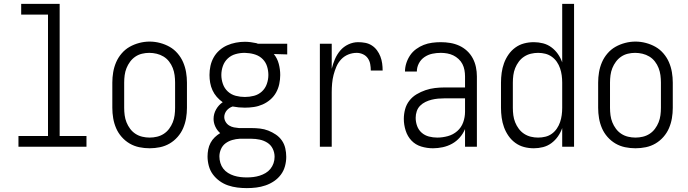

<svg xmlns="http://www.w3.org/2000/svg" viewBox="-20 -755 3540 988"><path d="M75 0V-55H227V-680H89V-735H287V-55H425V0Z M750 8Q723 8 696.5 2.5Q670 -3 647 -16.5Q624 -30 606 -50.5Q588 -71 577.5 -95.5Q567 -120 562.5 -146.5Q558 -173 558 -200V-330Q558 -357 562.5 -383.5Q567 -410 577.5 -434.5Q588 -459 606 -480Q624 -501 647 -514Q670 -527 696.5 -534Q723 -541 750 -541Q777 -541 803.5 -534Q830 -527 853 -514Q876 -501 894 -480Q912 -459 922.5 -434.5Q933 -410 937.5 -383.5Q942 -357 942 -330V-200Q942 -173 937.5 -146.5Q933 -120 922.5 -95.5Q912 -71 894 -50.5Q876 -30 853 -16.5Q830 -3 803.5 2.5Q777 8 750 8ZM750 -47Q769 -47 788 -51.5Q807 -56 823 -66.5Q839 -77 850.5 -92.5Q862 -108 869 -125.5Q876 -143 878.5 -162Q881 -181 881 -200V-330Q881 -349 878.5 -368Q876 -387 869 -405Q862 -423 850 -438.5Q838 -454 821.5 -464Q805 -474 786 -478.5Q767 -483 748 -483Q729 -483 710.5 -478.5Q692 -474 676.5 -463.5Q661 -453 649.5 -437.5Q638 -422 631 -404.5Q624 -387 621.5 -368Q619 -349 619 -330V-200Q619 -181 621.5 -162Q624 -143 631 -125.5Q638 -108 649.5 -92.5Q661 -77 677 -66.5Q693 -56 712 -51.5Q731 -47 750 -47Z M1250 213Q1226 213 1201.5 210Q1177 207 1153.5 199Q1130 191 1110 176.5Q1090 162 1075.5 142.5Q1061 123 1054.5 98.5Q1048 74 1048 50Q1048 32 1051.5 14Q1055 -4 1063.5 -20Q1072 -36 1085 -48.5Q1098 -61 1113 -70Q1097 -84 1088 -103.5Q1079 -123 1079 -143Q1079 -169 1092 -192Q1105 -215 1126 -229Q1109 -241 1095.5 -256.5Q1082 -272 1073.5 -290.5Q1065 -309 1061.5 -329Q1058 -349 1058 -369Q1058 -393 1063 -416Q1068 -439 1079.5 -459.5Q1091 -480 1109 -496Q1127 -512 1148.5 -521.5Q1170 -531 1193.5 -535.5Q1217 -540 1240 -540Q1255 -540 1270 -538Q1285 -536 1299 -533L1307 -530H1458V-475L1389 -477Q1407 -455 1414.5 -426.5Q1422 -398 1422 -369Q1422 -346 1417 -322.5Q1412 -299 1400.5 -278.5Q1389 -258 1371 -242.5Q1353 -227 1331.5 -217.5Q1310 -208 1287 -204.5Q1264 -201 1240 -201Q1224 -201 1208.5 -202.5Q1193 -204 1177 -207Q1168 -204 1160.5 -199Q1153 -194 1147 -187Q1141 -180 1137.5 -171Q1134 -162 1134 -153Q1134 -140 1141 -128Q1148 -116 1159.5 -109Q1171 -102 1184 -99.5Q1197 -97 1210 -96Q1211 -96 1212.5 -96Q1214 -96 1216 -96Q1218 -96 1221 -96Q1224 -96 1226 -96H1274Q1296 -96 1318 -93.5Q1340 -91 1360.5 -83Q1381 -75 1399.5 -62.5Q1418 -50 1430.5 -32Q1443 -14 1448 8Q1453 30 1453 52Q1453 76 1446.5 100Q1440 124 1425.5 143.5Q1411 163 1390.5 177Q1370 191 1346.5 199Q1323 207 1299 210Q1275 213 1250 213ZM1240 -256Q1264 -256 1287 -262Q1310 -268 1327.5 -284Q1345 -300 1353 -323Q1361 -346 1361 -369Q1361 -391 1354.5 -412.5Q1348 -434 1332.5 -450Q1317 -466 1295.5 -473.5Q1274 -481 1252 -482L1240 -483Q1240 -483 1239.5 -483Q1239 -483 1238 -483Q1215 -483 1192 -476.5Q1169 -470 1152 -454Q1135 -438 1127 -415.5Q1119 -393 1119 -369Q1119 -346 1127 -323Q1135 -300 1152.5 -284Q1170 -268 1193 -262Q1216 -256 1240 -256ZM1250 158Q1267 158 1283.5 156Q1300 154 1316 149Q1332 144 1346.5 135.5Q1361 127 1371.5 114Q1382 101 1387.5 85Q1393 69 1393 52Q1393 30 1383.5 10.5Q1374 -9 1356 -20.5Q1338 -32 1316.5 -36.5Q1295 -41 1274 -41H1226Q1223 -41 1220 -41Q1217 -41 1213 -41Q1194 -40 1175 -34.5Q1156 -29 1140.5 -17.5Q1125 -6 1117 12.5Q1109 31 1109 50Q1109 67 1114 83.5Q1119 100 1129 113Q1139 126 1153.5 135Q1168 144 1184 149Q1200 154 1216.5 156Q1233 158 1250 158Z M1626 0V-530H1687V-401Q1693 -426 1703.5 -450.5Q1714 -475 1731 -495Q1748 -515 1772.5 -526.5Q1797 -538 1823 -538Q1842 -538 1860 -534.5Q1878 -531 1893.5 -521Q1909 -511 1920 -496Q1931 -481 1937.5 -464Q1944 -447 1946.5 -429Q1949 -411 1949 -392H1888Q1888 -409 1885 -425.5Q1882 -442 1872.5 -455.5Q1863 -469 1847.5 -476Q1832 -483 1816 -483Q1793 -483 1772 -474.5Q1751 -466 1735.5 -449.5Q1720 -433 1711 -412Q1702 -391 1696.5 -369.5Q1691 -348 1689 -325.5Q1687 -303 1687 -281V0Z M2208 8Q2177 8 2147.5 -1Q2118 -10 2097.5 -31.5Q2077 -53 2067.5 -83Q2058 -113 2058 -143Q2058 -168 2064.5 -192.5Q2071 -217 2086.5 -237Q2102 -257 2124 -270Q2146 -283 2169.5 -291Q2193 -299 2218 -302Q2243 -305 2268 -305H2373V-362Q2373 -378 2370 -394.5Q2367 -411 2359.5 -425.5Q2352 -440 2339.5 -451.5Q2327 -463 2312.5 -470Q2298 -477 2281.5 -480Q2265 -483 2248 -483Q2226 -483 2204.5 -478.5Q2183 -474 2164.5 -461.5Q2146 -449 2135.5 -429Q2125 -409 2125 -387H2064Q2064 -409 2071 -430.5Q2078 -452 2090.5 -470.5Q2103 -489 2121.5 -502.5Q2140 -516 2160.5 -524Q2181 -532 2203.5 -535Q2226 -538 2248 -538Q2273 -538 2297 -534Q2321 -530 2343 -520Q2365 -510 2383 -493.5Q2401 -477 2412.5 -455.5Q2424 -434 2429 -410Q2434 -386 2434 -362V0H2373V-91Q2363 -67 2346 -47.5Q2329 -28 2306.5 -15.5Q2284 -3 2258.5 2.5Q2233 8 2208 8ZM2230 -47Q2257 -47 2284.5 -54.5Q2312 -62 2333 -80.5Q2354 -99 2363.5 -125.5Q2373 -152 2373 -180V-249H2268Q2251 -249 2234.5 -247.5Q2218 -246 2201.5 -242Q2185 -238 2169.5 -230.5Q2154 -223 2142 -211Q2130 -199 2124.5 -182.5Q2119 -166 2119 -149Q2119 -127 2126.5 -106.5Q2134 -86 2150 -72Q2166 -58 2187 -52.5Q2208 -47 2230 -47Z M2727 8Q2701 8 2676.5 1.5Q2652 -5 2631.5 -20Q2611 -35 2596.5 -56Q2582 -77 2573.5 -100.5Q2565 -124 2561.5 -149.5Q2558 -175 2558 -200V-330Q2558 -355 2561.5 -380.5Q2565 -406 2573.5 -429.5Q2582 -453 2596.5 -474Q2611 -495 2631.5 -510Q2652 -525 2676.5 -531.5Q2701 -538 2727 -538Q2751 -538 2774.5 -532Q2798 -526 2817.5 -511.5Q2837 -497 2851 -477Q2865 -457 2873 -434V-735H2934V0H2873V-96Q2865 -73 2851 -53Q2837 -33 2817.5 -18.5Q2798 -4 2774.5 2Q2751 8 2727 8ZM2749 -47Q2749 -47 2749 -47Q2749 -47 2749 -47Q2768 -47 2786.5 -51.5Q2805 -56 2820 -67Q2835 -78 2845.5 -93.5Q2856 -109 2862 -126.5Q2868 -144 2870.5 -162.5Q2873 -181 2873 -200V-330Q2873 -349 2870.5 -367.5Q2868 -386 2862 -403.5Q2856 -421 2845.5 -436.5Q2835 -452 2819.5 -463Q2804 -474 2786 -478.5Q2768 -483 2749 -483Q2730 -483 2711.5 -478.5Q2693 -474 2677 -463.5Q2661 -453 2649.5 -437.5Q2638 -422 2631 -404.5Q2624 -387 2621.5 -368Q2619 -349 2619 -330V-200Q2619 -181 2621.5 -162Q2624 -143 2631 -125.5Q2638 -108 2649.5 -92.5Q2661 -77 2677 -66.5Q2693 -56 2711.5 -51.5Q2730 -47 2749 -47Z M3250 8Q3223 8 3196.5 2.5Q3170 -3 3147 -16.5Q3124 -30 3106 -50.5Q3088 -71 3077.5 -95.5Q3067 -120 3062.5 -146.5Q3058 -173 3058 -200V-330Q3058 -357 3062.5 -383.5Q3067 -410 3077.5 -434.5Q3088 -459 3106 -480Q3124 -501 3147 -514Q3170 -527 3196.5 -534Q3223 -541 3250 -541Q3277 -541 3303.5 -534Q3330 -527 3353 -514Q3376 -501 3394 -480Q3412 -459 3422.5 -434.5Q3433 -410 3437.5 -383.5Q3442 -357 3442 -330V-200Q3442 -173 3437.5 -146.5Q3433 -120 3422.5 -95.5Q3412 -71 3394 -50.5Q3376 -30 3353 -16.5Q3330 -3 3303.5 2.5Q3277 8 3250 8ZM3250 -47Q3269 -47 3288 -51.5Q3307 -56 3323 -66.5Q3339 -77 3350.5 -92.5Q3362 -108 3369 -125.5Q3376 -143 3378.5 -162Q3381 -181 3381 -200V-330Q3381 -349 3378.5 -368Q3376 -387 3369 -405Q3362 -423 3350 -438.5Q3338 -454 3321.5 -464Q3305 -474 3286 -478.5Q3267 -483 3248 -483Q3229 -483 3210.5 -478.5Q3192 -474 3176.5 -463.5Q3161 -453 3149.5 -437.5Q3138 -422 3131 -404.5Q3124 -387 3121.5 -368Q3119 -349 3119 -330V-200Q3119 -181 3121.5 -162Q3124 -143 3131 -125.5Q3138 -108 3149.5 -92.5Q3161 -77 3177 -66.5Q3193 -56 3212 -51.5Q3231 -47 3250 -47Z"/></svg>

Font: iosevka_custom_sans_ss08 Light
Style: Regular
Weight: 300
Designer: Belleve Invis
Foundry: Belleve Invis
Version: Version 10.3.0; ttfautohint (v1.8.3)